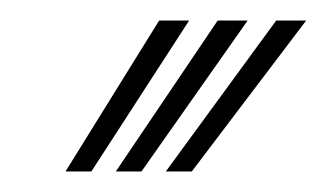

<svg xmlns="http://www.w3.org/2000/svg" viewBox="-20 -812 327 187"><path d="M43.8 -645 135 -792H164.2L69 -645ZM141.5 -645 249 -792H278.2L166.8 -645ZM92.8 -645 192 -792H221.2L117.8 -645Z"/></svg>

Font: Big Shoulders Inline Text Thin ExtraBold
Style: Regular
Weight: 800
Version: Version 2.002